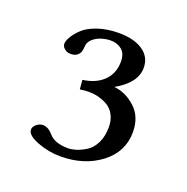

<svg xmlns="http://www.w3.org/2000/svg" viewBox="-73 -756 453 466"><g transform="rotate(20 153.5 -523.0)"><path d="M188 -624Q188 -645 176.3 -654.5Q164.6 -664.1 147.9 -664.1Q136.7 -664.1 124.8 -660.6Q112.8 -657.2 103 -648.9Q93.3 -640.6 92.8 -628.9Q92.3 -620.6 90.8 -615.5Q89.4 -610.4 83.5 -605.2Q77.6 -600.1 66.9 -600.1Q58.1 -600.1 52.5 -604.2Q46.9 -608.4 45.4 -612.1Q43.9 -615.7 43.9 -618.2Q43.9 -625.5 50.3 -636.5Q56.6 -647.5 69.1 -659.4Q81.5 -671.4 105.7 -679.7Q129.9 -688 160.2 -688Q199.2 -688 222.2 -672.4Q245.1 -656.7 245.1 -628.9Q245.1 -589.8 193.8 -561Q223.6 -558.6 248.8 -535.6Q273.9 -512.7 273.9 -473.1Q273.9 -422.4 231.7 -390.1Q189.5 -357.9 127.9 -357.9Q97.7 -357.9 68.4 -369.1Q39.1 -380.4 39.1 -395Q39.1 -402.3 46.9 -408.7Q54.7 -415 63 -415Q76.7 -415 88.9 -400.9Q103.5 -382.8 139.2 -382.8Q147.9 -382.8 159.2 -386.2Q170.4 -389.6 183.8 -397.7Q197.3 -405.8 206.1 -423.3Q214.8 -440.9 214.8 -464.8Q214.8 -481 209 -493.2Q203.1 -505.4 194.6 -512Q186 -518.6 174.6 -522.7Q163.1 -526.9 154.5 -527.8Q146 -528.8 137.2 -528.8Q132.8 -528.8 117.2 -526.9L115.2 -550.8Q148.9 -555.2 168.5 -574.5Q188 -593.8 188 -624Z"/></g></svg>

Font: Linux Biolinum
Style: Regular
Weight: 400
Designer: Philipp H. Poll
Foundry: Philipp H. Poll
Version: Version 0.6.4